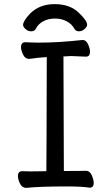

<svg xmlns="http://www.w3.org/2000/svg" viewBox="-20 -900 540 932"><path d="M107 12Q87 12 77 -9Q67 -30 67 -45Q67 -69 88 -69L128 -68L205 -69Q206 -107 207 -623Q159 -620 122 -614Q102 -614 92 -635Q82 -656 82 -671Q82 -695 103 -695Q110 -695 128.5 -694Q147 -693 167 -693Q264 -693 381 -706Q398 -706 407.5 -685Q417 -664 417 -649Q417 -625 397 -625Q340 -628 325 -628L288 -626Q289 -152 290 -70Q384 -70 397 -71Q416 -71 425.5 -49Q435 -27 435 -12Q435 11 415 11Q380 5 304 5Q172 5 107 12ZM131 -748Q116 -748 104 -759Q92 -770 92 -779Q92 -798 127 -835Q173 -880 245 -880Q318 -880 360.5 -840Q403 -800 403 -780Q403 -770 390.5 -759Q378 -748 363 -748Q347 -748 340 -762Q328 -784 303 -797Q278 -810 247 -810Q215 -810 190.5 -797Q166 -784 155 -762Q148 -748 131 -748Z"/></svg>

Font: LXGW WenKai Mono TC
Style: Bold
Weight: 700
Designer: LXGW / Fontworks Inc.
Foundry: LXGW / Fontworks Inc.
Version: Version 1.330